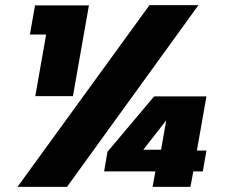

<svg xmlns="http://www.w3.org/2000/svg" viewBox="-20 -725 873 745"><path d="M48 0H240L750 -705H560ZM744 -141 781 -351H578L397 -136L384 -60H583L572 0H719L730 -60H767L781 -141ZM536 -144 625 -258 605 -144ZM117 -352H263L325 -704H116L96 -591H159Z"/></svg>

Font: SVN-Poppins ExtraBold
Style: Italic
Weight: 800
Italic angle: -10°
Designer: Ninad Kale (Devanagari), Jonny Pinhorn (Latin)
Foundry: Indian Type Foundry
Version: Version 3.002 2017